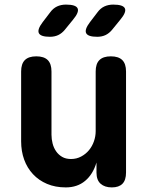

<svg xmlns="http://www.w3.org/2000/svg" viewBox="-20 -805 640 835"><path d="M396.1 -494Q396.1 -527.5 412.3 -543.7Q428.6 -560 462.1 -560Q495.6 -560 511.9 -543.7Q528.1 -527.5 528.1 -494V-54.6Q528.1 -21.8 512.6 -5.9Q497 10 466.3 10Q435.6 10 417.6 -5.9Q399.6 -21.8 399.6 -54.6V-98.2Q384.2 -46.7 350.2 -18.4Q316.2 10 266.1 10Q220.5 10 184.5 -5.3Q148.6 -20.5 123.4 -47.6Q98.2 -74.7 85 -111.1Q71.9 -147.5 71.9 -190.5V-494Q71.9 -527.5 88.1 -543.7Q104.4 -560 137.9 -560Q171.4 -560 187.7 -543.7Q203.9 -527.5 203.9 -494V-219.3Q203.9 -199.6 208.8 -180.7Q213.7 -161.7 224.1 -146.9Q234.4 -132 250.2 -122.8Q266 -113.5 288.8 -113.5Q313 -113.5 333 -124.3Q353.1 -135 367 -151.9Q380.9 -168.7 388.5 -190.4Q396.1 -212.1 396.1 -234.7ZM402.9 -645Q362.7 -645 354.8 -660.7Q346.8 -676.4 371.1 -708.5L403.7 -751.2Q416.5 -768.8 433.7 -776.9Q451 -785 472.6 -785Q515.5 -785 523.1 -768.6Q530.7 -752.2 503 -719.1L467.4 -675.4Q454.9 -660.2 439.1 -652.6Q423.2 -645 402.9 -645ZM197.3 -645Q157.1 -645 149.1 -660.7Q141.2 -676.4 165.5 -708.5L198.1 -751.2Q210.9 -768.8 228.1 -776.9Q245.4 -785 267 -785Q309.9 -785 317.5 -768.6Q325.1 -752.2 297.4 -719.1L261.8 -675.4Q249.3 -660.2 233.5 -652.6Q217.6 -645 197.3 -645Z"/></svg>

Font: Maple Mono
Style: Regular
Weight: 400
Monospace: yes
Designer: subframe7536
Version: Version 7.300